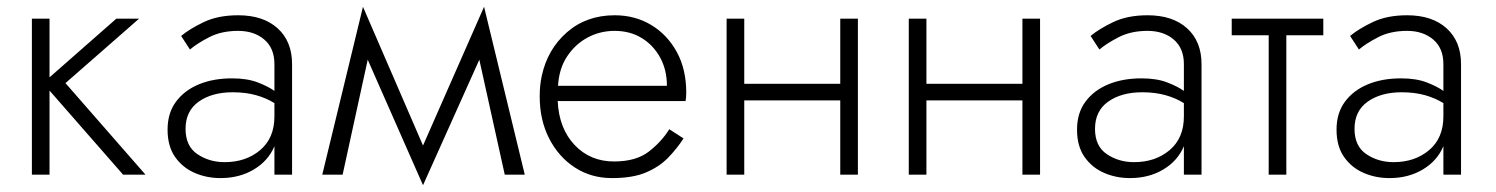

<svg xmlns="http://www.w3.org/2000/svg" viewBox="-20 -515 4411 566"><path d="M74 -460H126V-287L323 -460H390L173 -270L409 0H343L126 -248V0H74Z M540 -369 514 -409Q539 -430 581 -450Q623 -470 682 -470Q756 -470 798.5 -431.5Q841 -393 841 -326V0H789V-84Q771 -41 728.5 -15.5Q686 10 630 10Q589 10 553.5 -5.5Q518 -21 496 -52.5Q474 -84 474 -133Q474 -182 499 -215.5Q524 -249 566.5 -266.5Q609 -284 664 -284Q709 -284 740 -272Q771 -260 789 -247V-326Q789 -373 759 -398.5Q729 -424 682 -424Q633 -424 597 -405.5Q561 -387 540 -369ZM527 -135Q527 -84 562 -60.5Q597 -37 642 -37Q705 -37 747 -72.5Q789 -108 789 -172V-211Q765 -226 734.5 -234.5Q704 -243 666 -243Q605 -243 566 -215.5Q527 -188 527 -135Z M930 0 1050 -495 1227 -86 1407 -495 1527 0H1468L1393 -339L1227 31L1064 -339L990 0Z M1995 -107Q1975 -76 1949 -49.5Q1923 -23 1884 -6.5Q1845 10 1784 10Q1723 10 1675 -21Q1627 -52 1599 -106.5Q1571 -161 1571 -231Q1571 -264 1577 -291Q1594 -370 1651.5 -420Q1709 -470 1792 -470Q1852 -470 1899.5 -441.5Q1947 -413 1975 -362Q2003 -311 2003 -242Q2003 -228 2001 -217H1624Q1628 -136 1674 -87.5Q1720 -39 1790 -39Q1855 -39 1892.5 -68Q1930 -97 1953 -134ZM1792 -424Q1749 -424 1712.5 -404.5Q1676 -385 1652 -349Q1628 -313 1625 -262H1946Q1946 -309 1926 -345.5Q1906 -382 1871.5 -403Q1837 -424 1792 -424Z M2122 -460H2174V-268H2457V-460H2509V0H2457V-219H2174V0H2122Z M2659 -460H2711V-268H2994V-460H3046V0H2994V-219H2711V0H2659Z M3221 -369 3195 -409Q3220 -430 3262 -450Q3304 -470 3363 -470Q3437 -470 3479.5 -431.5Q3522 -393 3522 -326V0H3470V-84Q3452 -41 3409.5 -15.5Q3367 10 3311 10Q3270 10 3234.5 -5.5Q3199 -21 3177 -52.5Q3155 -84 3155 -133Q3155 -182 3180 -215.5Q3205 -249 3247.5 -266.5Q3290 -284 3345 -284Q3390 -284 3421 -272Q3452 -260 3470 -247V-326Q3470 -373 3440 -398.5Q3410 -424 3363 -424Q3314 -424 3278 -405.5Q3242 -387 3221 -369ZM3208 -135Q3208 -84 3243 -60.5Q3278 -37 3323 -37Q3386 -37 3428 -72.5Q3470 -108 3470 -172V-211Q3446 -226 3415.5 -234.5Q3385 -243 3347 -243Q3286 -243 3247 -215.5Q3208 -188 3208 -135Z M3611 -460H3881V-411H3772V0H3720V-411H3611Z M3986 -369 3960 -409Q3985 -430 4027 -450Q4069 -470 4128 -470Q4202 -470 4244.5 -431.5Q4287 -393 4287 -326V0H4235V-84Q4217 -41 4174.5 -15.5Q4132 10 4076 10Q4035 10 3999.5 -5.5Q3964 -21 3942 -52.5Q3920 -84 3920 -133Q3920 -182 3945 -215.5Q3970 -249 4012.5 -266.5Q4055 -284 4110 -284Q4155 -284 4186 -272Q4217 -260 4235 -247V-326Q4235 -373 4205 -398.5Q4175 -424 4128 -424Q4079 -424 4043 -405.5Q4007 -387 3986 -369ZM3973 -135Q3973 -84 4008 -60.5Q4043 -37 4088 -37Q4151 -37 4193 -72.5Q4235 -108 4235 -172V-211Q4211 -226 4180.5 -234.5Q4150 -243 4112 -243Q4051 -243 4012 -215.5Q3973 -188 3973 -135Z"/></svg>

Font: Jost* Light
Style: Regular
Weight: 300
Version: Version 3.7